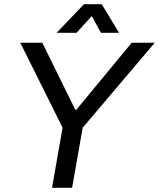

<svg xmlns="http://www.w3.org/2000/svg" viewBox="-20 -888 752 908"><path d="M226 0 276 -284 76 -686H180L336 -369H341L603 -686H712L371 -284L321 0ZM248 -733 377 -868H461L543 -733H457L414 -812L342 -733Z"/></svg>

Font: Archivo VF Beta
Style: Italic
Weight: 400
Italic angle: -10°
Designer: Hector Gatti
Foundry: Omnibus-Type
Version: Version 1.002